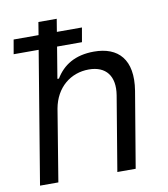

<svg xmlns="http://www.w3.org/2000/svg" viewBox="-82 -796 755 865"><g transform="rotate(-10 295.5 -363.5)"><path d="M169 -328.1C186.1 -423.3 255.7 -477.3 338.1 -477.3C416.2 -477.3 456 -427.6 441.8 -340.9L384.9 0H468.8L527 -346.6C549.7 -487.2 485.8 -552.6 375 -552.6C288.4 -552.6 233 -517 198.9 -460.2H191.8L215.6 -603.7H329.5L340.9 -669H226.2L235.8 -727.3H152L142.4 -669H28.4L17 -603.7H131.4L31.2 0H115.1Z"/></g></svg>

Font: Magic Ui Pro
Style: Italic
Weight: 400
Italic angle: -9.39999°
Designer: Stefan Endress, Andreas Faust
Version: Version 1.000;FEAKit 1.0